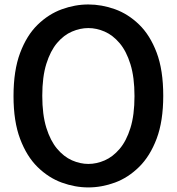

<svg xmlns="http://www.w3.org/2000/svg" viewBox="-20 -804 772 838"><path d="M365.5 14Q307.5 14 249.8 -7Q192 -28 144.2 -74.8Q96.5 -121.5 67.8 -197.8Q39 -274 39 -384.5Q39 -496.5 67.8 -573Q96.5 -649.5 144.2 -696Q192 -742.5 249.8 -763.5Q307.5 -784.5 365.5 -784.5Q424 -784.5 481.8 -763.8Q539.5 -743 587.2 -696.8Q635 -650.5 663.8 -574.2Q692.5 -498 692.5 -386Q692.5 -275.5 663.8 -199Q635 -122.5 587.2 -75.5Q539.5 -28.5 481.8 -7.2Q424 14 365.5 14ZM365.5 -88.5Q401.5 -88.5 437 -104Q472.5 -119.5 502 -154Q531.5 -188.5 549.2 -245.2Q567 -302 567 -384.5Q567 -467 549.2 -524Q531.5 -581 502 -615.8Q472.5 -650.5 437 -666Q401.5 -681.5 365.5 -681.5Q330 -681.5 294.2 -666.2Q258.5 -651 229.2 -616.5Q200 -582 182.2 -525.2Q164.5 -468.5 164.5 -386Q164.5 -303.5 182.2 -246.5Q200 -189.5 229.2 -154.8Q258.5 -120 294.2 -104.2Q330 -88.5 365.5 -88.5Z"/></svg>

Font: Junction SemiBold
Style: Regular
Weight: 600
Designer: Caroline Hadilaksono
Foundry: Caroline Hadilaksono, Tyler Finck, The League of Moveable Type
Version: Version 2.000; ttfautohint (v1.8.3)